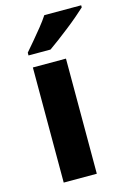

<svg xmlns="http://www.w3.org/2000/svg" viewBox="-117 -824 596 882"><g transform="rotate(-15 180.5 -383.0)"><path d="M230.3 0H72.9V-547.5H230.3ZM361.2 -756Q346.2 -742 322.4 -721.7Q298.7 -701.3 271.1 -679.8Q243.5 -658.3 217.7 -638.8Q191.8 -619.3 172.4 -606H67.9V-619.3Q84.3 -638.3 106.1 -664Q128 -689.7 149.7 -716.8Q171.5 -744 185.8 -766H361.2Z"/></g></svg>

Font: Noto Sans Oriya
Style: Regular
Weight: 400
Designer: Amélie Bonet and Sol Matas
Foundry: Google LLC
Version: Version 2.006